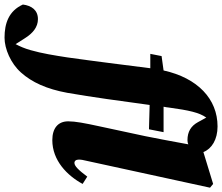

<svg xmlns="http://www.w3.org/2000/svg" viewBox="-246 -684 1003 868"><g transform="rotate(90 256.0 -249.5)"><path d="M393 -731C269 -731 174 -641 140 -487L75 -478L65 -427H130C114 -302 98 -172 81 -52C72 6 63 63 48 115C40 143 31 163 21 182L-5 141C-28 104 -56 81 -92 81C-133 81 -153 110 -158 149C-129 213 -73 232 -8 232C42 232 108 204 149 158C194 108 224 41 241 -51C261 -165 278 -292 296 -424L406 -421L419 -487H304C306 -496 307 -504 308 -513C320 -600 330 -648 353 -680L374 -642C391 -611 417 -595 455 -595C461 -595 468 -596 474 -599C462 -534 448 -457 437 -404L393 -199C378 -130 370 -88 370 -56C370 -10 401 16 455 16C547 16 615 -51 653 -121L620 -142C590 -102 572 -84 558 -84C549 -84 543 -91 543 -104C543 -114 545 -125 549 -141L670 -697L653 -711L509 -667C494 -705 452 -731 393 -731Z"/></g></svg>

Font: Source Serif Pro Black
Style: Italic
Weight: 900
Italic angle: -12°
Designer: Frank Grießhammer
Foundry: Adobe Systems Incorporated
Version: Version 3.001;hotconv 1.0.111;makeotfexe 2.5.65597